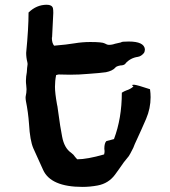

<svg xmlns="http://www.w3.org/2000/svg" viewBox="-20 -750 698 788"><path d="M318.8 17.1Q188 17.1 156.7 -53.2Q136.2 -97.2 116.7 -141.6Q103 -173.3 99.1 -241.2Q95.7 -289.1 86.4 -335Q85 -342.8 85 -350.6L85.4 -354.5Q88.9 -369.6 88.9 -383.8Q88.9 -391.6 87.6 -400.4Q86.4 -409.2 86.4 -418.5Q86.4 -427.7 87.4 -436Q90.8 -453.6 91.3 -471.2Q91.3 -474.6 92.3 -478.8Q93.3 -482.9 93.3 -487.3L92.3 -494.6Q87.4 -513.2 87.4 -533.2Q97.2 -633.8 97.2 -698.7Q129.9 -730.5 171.9 -730.5Q193.4 -730.5 197.3 -716.3Q198.7 -709.5 198.7 -696.8L193.8 -597.2L192.9 -595.2Q192.9 -573.2 202.1 -562.5Q254.9 -566.9 286.4 -572.3Q317.9 -577.6 350.6 -577.6Q399.9 -577.6 409.7 -571.8Q419.4 -565.9 427.7 -565.9Q435.5 -565.9 443.8 -567.9Q443.8 -568.8 477.5 -576.2Q477.5 -579.6 508.3 -579.6Q570.8 -579.6 574.7 -548.3Q574.7 -539.1 571.3 -533.2Q559.6 -518.6 545.4 -516.6Q515.1 -512.2 495.1 -489.7V-488.8Q488.3 -481.4 474.1 -481.4Q456.5 -478 453.1 -472.2Q441.4 -459 414.6 -453.6Q391.1 -450.2 342.3 -446.8Q304.7 -443.4 267.6 -443.4L222.2 -444.3Q218.3 -444.3 215.3 -443.1Q212.4 -441.9 210.4 -441.9Q205.6 -418.5 205.6 -394Q205.6 -368.2 213.9 -321.8Q216.3 -312.5 217.3 -301.8Q228 -222.2 234.9 -189.5Q243.7 -142.1 272 -123Q281.7 -116.2 288.6 -105.5L296.9 -96.2Q337.4 -96.2 407.2 -116.2Q409.2 -123 409.2 -129.9L408.2 -139.6Q408.2 -162.6 416.5 -170.9L447.8 -179.2Q480 -264.6 480 -369.6Q489.3 -375.5 498.5 -378.9Q514.6 -383.8 527.8 -395Q522.5 -398.4 522.5 -400.4Q522.5 -402.3 530.3 -402.3Q543 -401.4 595.7 -383.8Q598.1 -367.2 598.1 -351.1Q598.1 -305.2 579.6 -262Q561 -218.8 541 -175.8Q532.7 -158.7 526.9 -143.1Q512.2 -113.8 508.3 -108.9Q487.3 -84.5 469.7 -57.6L452.1 -33.2Q425.3 2.9 380.9 11.2Q349.1 17.1 318.8 17.1Z"/></svg>

Font: Kurland
Style: Regular
Weight: 400
Designer: GGBot
Version: 0.22